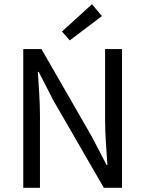

<svg xmlns="http://www.w3.org/2000/svg" viewBox="-20 -888 687 908"><path d="M273 -739 310 -697 462 -812 415 -868ZM90 -656V0H169V-343C169 -411 163 -481 159 -548H163L233 -412L471 0H557V-656H477V-317C477 -249 484 -175 488 -108H484L413 -244L176 -656Z"/></svg>

Font: Cambridge Sans
Style: Regular
Weight: 400
Version: Version 2.020;PS 002.020;hotconv 1.0.88;makeotf.lib2.5.64775